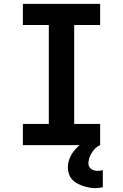

<svg xmlns="http://www.w3.org/2000/svg" viewBox="-20 -755 640 999"><path d="M99 0V-110H234V-625H99V-735H501V-625H366V-110H501V0ZM478 224Q461 224 444.5 221Q428 218 412 212.5Q396 207 381 199Q366 191 355 178.5Q344 166 338.5 149.5Q333 133 333 117Q333 96 340 75.5Q347 55 359 38Q371 21 387 6.5Q403 -8 421.5 -18Q440 -28 460 -35Q480 -42 501 -45V0Q487 6 476.5 16Q466 26 458 39Q450 52 445 66Q440 80 440 95Q440 104 444 112Q448 120 455.5 125Q463 130 471.5 132Q480 134 489 134Q496 134 502.5 133Q509 132 515 130V219Q506 221 496.5 222.5Q487 224 478 224Z"/></svg>

Font: Iosevka HT Extrabold Extended
Style: Regular
Weight: 800
Width: 7
Monospace: yes
Designer: Belleve Invis
Foundry: Belleve Invis
Version: Version 32.3.0; ttfautohint (v1.8.4)